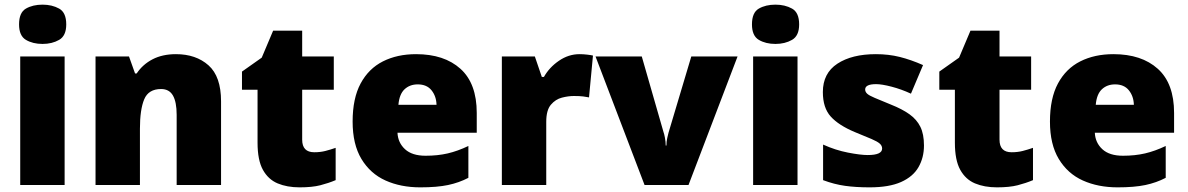

<svg xmlns="http://www.w3.org/2000/svg" viewBox="-20 -796 5113 826"><path d="M163 -776Q204 -776 234.5 -759Q265 -742 265 -691Q265 -642 234.5 -624.5Q204 -607 163 -607Q121 -607 91.5 -624.5Q62 -642 62 -691Q62 -742 91.5 -759Q121 -776 163 -776ZM258 -553V0H67V-553Z M737 -563Q823 -563 877 -515Q931 -467 931 -360V0H740V-302Q740 -357 724 -385Q708 -413 673 -413Q619 -413 600.5 -369Q582 -325 582 -242V0H391V-553H535L561 -480H568Q594 -519 636.5 -541Q679 -563 737 -563Z M1332 -141Q1358 -141 1379.5 -146.5Q1401 -152 1424 -160V-21Q1393 -8 1358 1Q1323 10 1269 10Q1215 10 1174.5 -7Q1134 -24 1111 -65.5Q1088 -107 1088 -182V-410H1021V-488L1106 -548L1155 -664H1280V-553H1416V-410H1280V-195Q1280 -141 1332 -141Z M1770 -563Q1891 -563 1961 -500Q2031 -437 2031 -310V-225H1690Q1692 -182 1722.5 -154Q1753 -126 1811 -126Q1863 -126 1906 -136Q1949 -146 1995 -168V-31Q1955 -10 1907.5 0Q1860 10 1788 10Q1704 10 1638.5 -19.5Q1573 -49 1535 -112Q1497 -175 1497 -273Q1497 -373 1531.5 -437Q1566 -501 1627.5 -532Q1689 -563 1770 -563ZM1777 -433Q1743 -433 1720.5 -412Q1698 -391 1694 -345H1858Q1857 -382 1836.5 -407.5Q1816 -433 1777 -433Z M2473 -563Q2489 -563 2506 -561Q2523 -559 2531 -557L2514 -377Q2504 -379 2489.5 -381Q2475 -383 2449 -383Q2425 -383 2397.5 -376Q2370 -369 2350 -345.5Q2330 -322 2330 -272V0H2139V-553H2281L2311 -465H2320Q2343 -506 2384.5 -534.5Q2426 -563 2473 -563Z M2753 0 2542 -553H2741L2835 -226Q2837 -222 2840.5 -204Q2844 -186 2844 -170H2847Q2847 -187 2850.5 -202Q2854 -217 2856 -225L2954 -553H3153L2942 0Z M3316 -776Q3357 -776 3387.5 -759Q3418 -742 3418 -691Q3418 -642 3387.5 -624.5Q3357 -607 3316 -607Q3274 -607 3244.5 -624.5Q3215 -642 3215 -691Q3215 -742 3244.5 -759Q3274 -776 3316 -776ZM3411 -553V0H3220V-553Z M3955 -170Q3955 -118 3931.5 -77Q3908 -36 3856.5 -13Q3805 10 3721 10Q3662 10 3615.5 3.5Q3569 -3 3521 -21V-174Q3574 -150 3628 -139.5Q3682 -129 3713 -129Q3775 -129 3775 -157Q3775 -169 3765 -178Q3755 -187 3729.5 -198Q3704 -209 3657 -228Q3588 -257 3554 -294.5Q3520 -332 3520 -400Q3520 -481 3582.5 -522Q3645 -563 3748 -563Q3803 -563 3851 -551Q3899 -539 3951 -516L3899 -393Q3858 -412 3816 -423Q3774 -434 3749 -434Q3702 -434 3702 -411Q3702 -401 3710.5 -393Q3719 -385 3743 -375Q3767 -365 3813 -346Q3861 -327 3892.5 -304.5Q3924 -282 3939.5 -250.5Q3955 -219 3955 -170Z M4332 -141Q4358 -141 4379.5 -146.5Q4401 -152 4424 -160V-21Q4393 -8 4358 1Q4323 10 4269 10Q4215 10 4174.5 -7Q4134 -24 4111 -65.5Q4088 -107 4088 -182V-410H4021V-488L4106 -548L4155 -664H4280V-553H4416V-410H4280V-195Q4280 -141 4332 -141Z M4770 -563Q4891 -563 4961 -500Q5031 -437 5031 -310V-225H4690Q4692 -182 4722.5 -154Q4753 -126 4811 -126Q4863 -126 4906 -136Q4949 -146 4995 -168V-31Q4955 -10 4907.5 0Q4860 10 4788 10Q4704 10 4638.5 -19.5Q4573 -49 4535 -112Q4497 -175 4497 -273Q4497 -373 4531.5 -437Q4566 -501 4627.5 -532Q4689 -563 4770 -563ZM4777 -433Q4743 -433 4720.5 -412Q4698 -391 4694 -345H4858Q4857 -382 4836.5 -407.5Q4816 -433 4777 -433Z"/></svg>

Font: Noto Sans Gujarati UI Black
Style: Regular
Weight: 900
Designer: Jelle Bosma - Monotype Design Team, Universal Thirst
Foundry: Monotype Imaging Inc.
Version: Version 2.106; ttfautohint (v1.8.4.7-5d5b)